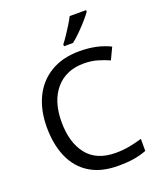

<svg xmlns="http://www.w3.org/2000/svg" viewBox="-170 -1100 971 1164"><g transform="rotate(-20 316.0 -518.0)"><path d="M403 -696Q288 -696 222 -619Q156 -542 156 -408Q156 -275 217.5 -197.5Q279 -120 402 -120Q449 -120 491 -128Q533 -136 573 -148V-70Q533 -55 490.5 -48Q448 -41 389 -41Q280 -41 207 -86Q134 -131 97.5 -214Q61 -297 61 -409Q61 -517 100.5 -599.5Q140 -682 217 -728.5Q294 -775 404 -775Q517 -775 601 -733L565 -657Q532 -672 491.5 -684Q451 -696 403 -696ZM528 -985Q516 -967 491 -938.5Q466 -910 437.5 -881.5Q409 -853 385 -835H327V-847Q342 -866 359.5 -892Q377 -918 394 -945.5Q411 -973 422 -995H528Z"/></g></svg>

Font: Noto Sans Tamil UI
Style: Regular
Weight: 400
Designer: Jelle Bosma - Monotype Design Team
Foundry: Monotype Imaging Inc.
Version: Version 2.004; ttfautohint (v1.8.4.7-5d5b)